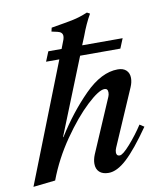

<svg xmlns="http://www.w3.org/2000/svg" viewBox="-92 -778 722 855"><g transform="rotate(-10 269.5 -350.5)"><path d="M523 -167Q459 -75 414 -33.5Q369 8 331 8Q304 8 289.5 -5.5Q275 -19 275 -43Q275 -62 284 -84L388 -326Q392 -335 392 -345Q392 -363 377 -363Q351 -363 296 -311.5Q241 -260 183 -176.5Q125 -93 90 0L-10 11L202 -528H142L160 -572H220L235 -611Q238 -620 238 -627Q238 -645 216 -650L189 -656L193 -673Q260 -684 291.5 -690.5Q323 -697 359 -712L372 -705Q348 -663 329 -611L313 -572H496L478 -528H296L158 -184H160Q223 -285 299.5 -362Q376 -439 450 -439Q475 -439 488.5 -426Q502 -413 502 -391Q502 -372 493 -351L383 -97Q378 -86 378 -76Q378 -60 393 -60Q407 -60 441 -98.5Q475 -137 503 -180Z"/></g></svg>

Font: Ibarra Real Nova SemiBold
Style: Italic
Weight: 600
Italic angle: -22°
Designer: Jose Maria Ribagorda & Octavio Pardo
Foundry: Octavio Pardo
Version: Version 1.014